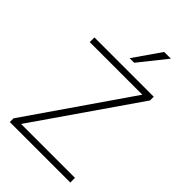

<svg xmlns="http://www.w3.org/2000/svg" viewBox="-273 -1033 1131 1131"><g transform="rotate(45 292.5 -467.5)"><path d="M42 0V-31L496 -689V-666H42V-705H536V-674L81 -16V-39H546V0ZM275 -765 393 -935H449L313 -765Z"/></g></svg>

Font: Mulish ExtraLight
Style: Regular
Weight: 200
Designer: Vernon Adams
Foundry: Vernon Adams
Version: Version 3.603